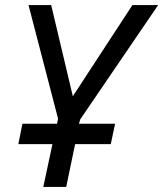

<svg xmlns="http://www.w3.org/2000/svg" viewBox="-20 -734 641 754"><path d="M150 0 186 -168H52L68 -248H204L208 -268L92 -714H181L266 -356L500 -714H601L295 -265L290 -248H432L415 -168H275L240 0Z"/></svg>

Font: Noto Sans
Style: Italic
Weight: 400
Italic angle: -12°
Designer: Monotype Design Team
Foundry: Monotype Imaging Inc.
Version: Version 2.013; ttfautohint (v1.8.4.7-5d5b)